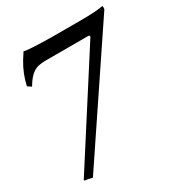

<svg xmlns="http://www.w3.org/2000/svg" viewBox="-166 -807 878 935"><g transform="rotate(-30 272.5 -339.0)"><path d="M414 -681Q508 -681 543 -689Q547 -680 544 -670L86 12Q78 11 72.5 9Q67 7 57 6Q47 5 44 3.5Q41 2 42 -1L417 -586Q420 -590 418 -593.5Q416 -597 412 -597H171Q150 -597 133.5 -593.5Q117 -590 103 -581Q89 -572 76.5 -557Q64 -542 51 -520L30 -534Q37 -566 49 -596Q61 -626 78 -654Q86 -666 91.5 -675Q97 -684 101 -690Q123 -683 254 -681Z"/></g></svg>

Font: Lusitana
Style: Italic
Weight: 400
Italic angle: -12°
Designer: Ana Paula Megda
Foundry: Ana Paula Megda
Version: Version 1.000; ttfautohint (v1.1) -l 8 -r 50 -G 200 -x 14 -D